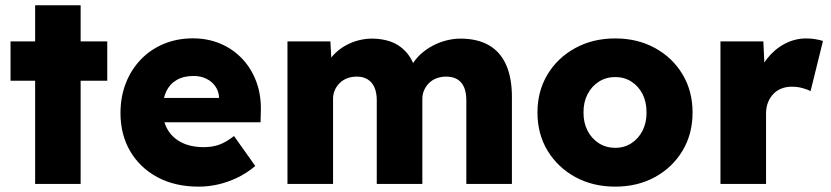

<svg xmlns="http://www.w3.org/2000/svg" viewBox="-20 -686 3099 716"><path d="M111 0V-666.3H280.7V0ZM19.3 -385V-531.7H380V-385Z M721 10Q632 10 566.5 -25.5Q501 -61 465.2 -122.7Q429.3 -184.3 429.3 -264.3Q429.3 -325 449.3 -376Q469.3 -427 505.5 -464.5Q541.7 -502 591.2 -522.5Q640.7 -543 699.3 -543Q755.7 -543 802.7 -522.8Q849.7 -502.7 883.8 -466.3Q918 -430 936.2 -380.5Q954.3 -331 952.7 -272.7L951.7 -230H529.3L506.3 -320.7H814.7L797 -301.7V-321.7Q796 -345.3 783.3 -363.7Q770.7 -382 749.7 -392.3Q728.7 -402.7 702 -402.7Q664.7 -402.7 639 -387.8Q613.3 -373 600 -345.2Q586.7 -317.3 586.7 -277.3Q586.7 -235 604.7 -203.5Q622.7 -172 657 -154.7Q691.3 -137.3 739.7 -137.3Q772.7 -137.3 798.2 -146.7Q823.7 -156 852.7 -178.7L932 -67Q899.3 -39.7 864.2 -23Q829 -6.3 793.2 1.8Q757.3 10 721 10Z M1052 0V-531.7H1212L1217.3 -438.3L1195.7 -439.7Q1208.3 -465.7 1227.2 -484.7Q1246 -503.7 1269.2 -516.5Q1292.3 -529.3 1317.5 -535.7Q1342.7 -542 1367 -542Q1405.3 -542 1437.3 -530.7Q1469.3 -519.3 1493.3 -493.3Q1517.3 -467.3 1532 -422.3L1506 -424.3L1513.7 -439.3Q1527.3 -464.3 1547.8 -483.2Q1568.3 -502 1593.3 -515.3Q1618.3 -528.7 1645 -535.3Q1671.7 -542 1696.7 -542Q1760.3 -542 1803.2 -517.3Q1846 -492.7 1867.5 -444Q1889 -395.3 1889 -325V0H1719V-311.7Q1719 -341.3 1710.5 -360.8Q1702 -380.3 1685.3 -390.3Q1668.7 -400.3 1644 -400.3Q1624.7 -400.3 1608.2 -394.2Q1591.7 -388 1580 -376.3Q1568.3 -364.7 1561.7 -349.8Q1555 -335 1555 -316.7V0H1385V-312.3Q1385 -340.7 1376.3 -360.2Q1367.7 -379.7 1351 -390Q1334.3 -400.3 1310.7 -400.3Q1291.3 -400.3 1275 -394.2Q1258.7 -388 1247 -376.5Q1235.3 -365 1228.7 -350.2Q1222 -335.3 1222 -317.3V0Z M2274.3 10Q2190.9 10 2125.3 -25.8Q2059.7 -61.7 2022 -124Q1984.3 -186.3 1984.3 -266.3Q1984.3 -346.4 2022 -408.7Q2059.7 -471 2125.3 -506.8Q2190.9 -542.7 2274.3 -542.7Q2357.7 -542.7 2422.8 -506.8Q2488 -471 2525.3 -408.7Q2562.7 -346.4 2562.7 -266.3Q2562.7 -186.3 2525.3 -124Q2488 -61.7 2422.8 -25.8Q2357.7 10 2274.3 10ZM2274.3 -134.7Q2308.1 -134.7 2334.6 -151.9Q2361.2 -169.2 2376.3 -198.9Q2391.3 -228.7 2391 -266.3Q2391.3 -305 2376.3 -334.9Q2361.2 -364.7 2334.6 -381.7Q2308.1 -398.7 2274.3 -398.7Q2240.3 -398.7 2213.2 -381.4Q2186.1 -364.2 2170.9 -334.4Q2155.7 -304.7 2156 -266.3Q2155.7 -228.7 2170.9 -198.9Q2186.1 -169.2 2213.2 -151.9Q2240.3 -134.7 2274.3 -134.7Z M2666.7 0V-531.7H2826.7L2834.7 -358L2801.3 -390Q2813.7 -433.3 2841.2 -468Q2868.7 -502.7 2906.5 -522.7Q2944.3 -542.7 2986.7 -542.7Q3004.3 -542.7 3020.2 -540Q3036 -537.3 3049 -533.3L3002.7 -346Q2992 -352.3 2972.8 -357.5Q2953.7 -362.7 2932.3 -362.7Q2911.3 -362.7 2893.5 -355.5Q2875.7 -348.3 2863.2 -334.8Q2850.7 -321.3 2843.7 -303.2Q2836.7 -285 2836.7 -262V0Z"/></svg>

Font: Lexend Medium
Style: Regular
Weight: 500
Designer: Bonnie Shaver-Troup, Thomas Jockin
Foundry: Lexend
Version: Version 1.005